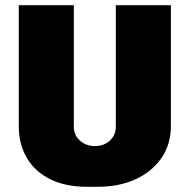

<svg xmlns="http://www.w3.org/2000/svg" viewBox="-20 -706 727 736"><path d="M312 10Q231 10 172.5 -19Q114 -48 83 -100.5Q52 -153 52 -222V-686H263V-221Q263 -188 286.5 -167Q310 -146 344 -146Q378 -146 401 -167Q424 -188 424 -221V-686H635V-222Q635 -153 599 -100.5Q563 -48 500 -19Q437 10 355 10Z"/></svg>

Font: Chivo Medium Black
Style: Regular
Weight: 900
Version: Version 2.002